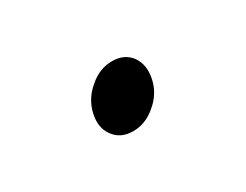

<svg xmlns="http://www.w3.org/2000/svg" viewBox="-36 -630 663 517"><g transform="rotate(-30 296.0 -372.0)"><path d="M213 -304Q193 -331 202 -371Q211 -412 245 -440Q277 -468 316 -468Q355 -468 375 -440Q394 -412 385 -371Q376 -331 343 -304Q311 -276 272 -276Q233 -276 213 -304Z"/></g></svg>

Font: KaiGen Gothic CN Bold
Style: Bold
Weight: 700
Designer: Ryoko NISHIZUKA  (kana & ideographs); Paul D. Hunt (Latin, Greek & Cyrillic); Wenlong ZHANG  (bopomofo); Sandoll Communi
Foundry: Adobe Systems Incorporated
Version: Version 1.002.20150501